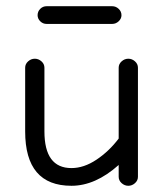

<svg xmlns="http://www.w3.org/2000/svg" viewBox="-20 -590 536 618"><path d="M362 -21V-59Q287 8 210 8Q61 8 61 -167V-372Q61 -384 70.5 -392.5Q80 -401 92 -401Q104 -401 113.5 -392.5Q123 -384 123 -372V-167Q123 -49 210 -49Q250 -49 290.5 -76Q331 -103 362 -144V-372Q362 -384 371.5 -392.5Q381 -401 393 -401Q405 -401 414.5 -392.5Q424 -384 424 -372V-21Q424 -9 414.5 -0.5Q405 8 393 8Q381 8 371.5 -0.5Q362 -9 362 -21ZM341 -513H130Q118 -513 109.5 -521.5Q101 -530 101 -541Q101 -553 109.5 -561.5Q118 -570 130 -570H341Q353 -570 362 -561.5Q371 -553 371 -541Q371 -530 362 -521.5Q353 -513 341 -513Z"/></svg>

Font: Hoogli Medium
Style: Regular
Weight: 500
Designer: Anand Singh Naorem
Foundry: Brand New Type
Version: Version 1.00 b007